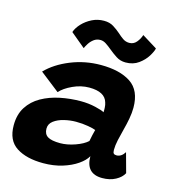

<svg xmlns="http://www.w3.org/2000/svg" viewBox="-112 -846 872 951"><g transform="rotate(15 324.0 -371.0)"><path d="M195 8.5Q109 8.5 57.5 -24.8Q6 -58 6 -135.5Q6 -191 30.8 -229.5Q55.5 -268 97.2 -291.5Q139 -315 191.2 -325.8Q243.5 -336.5 298 -336.5Q336.5 -336.5 372.8 -328Q409 -319.5 419 -312.5Q420 -321 419.2 -336Q418.5 -351 414.5 -362Q400.5 -412.5 320 -412.5Q277.5 -412.5 236 -393.2Q194.5 -374 173.5 -350L73 -428.5Q119 -476 192.5 -505.8Q266 -535.5 346.5 -535.5Q444.5 -535.5 500.5 -498.2Q556.5 -461 556.5 -372.5Q556.5 -346 551 -315.8Q545.5 -285.5 537.5 -256Q529.5 -226 523.2 -197.2Q517 -168.5 517 -146Q517 -132 521.8 -127.5Q526.5 -123 536 -123Q561 -123 578 -150.5L605.5 -50Q593.5 -27 564.5 -11.5Q535.5 4 496.5 4Q412.5 4 412.5 -85.5Q400 -62.5 368.8 -40.8Q337.5 -19 292.8 -5.2Q248 8.5 195 8.5ZM251 -109Q286.5 -109 327 -123.2Q367.5 -137.5 388.5 -157Q391.5 -172.5 395 -188.8Q398.5 -205 402 -217Q392 -221.5 362.8 -226.8Q333.5 -232 300 -232Q270 -232 239.2 -224.5Q208.5 -217 187.8 -201.5Q167 -186 167 -161.5Q167 -133.5 186.8 -121.2Q206.5 -109 251 -109ZM167 -656.5Q175 -679.5 195.2 -701Q215.5 -722.5 243.8 -736.8Q272 -751 305 -751Q334 -751 354.2 -738.2Q374.5 -725.5 391.5 -710.5Q405.5 -697.5 420 -687.5Q434.5 -677.5 453 -677.5Q475 -677.5 489.5 -694.8Q504 -712 510.5 -733L588 -685Q585 -669.5 569.5 -644.2Q554 -619 526.5 -599Q499 -579 460 -579Q433 -579 411.5 -593Q390 -607 371.5 -622.5Q356 -635.5 341.5 -645Q327 -654.5 312.5 -654.5Q293 -654.5 278.8 -643.8Q264.5 -633 255.5 -618.8Q246.5 -604.5 242 -594Z"/></g></svg>

Font: Grandstander
Style: Bold Italic
Weight: 700
Italic angle: -15°
Designer: Tyler Finck
Foundry: Etcetera Type Co
Version: Version 1.200; ttfautohint (v1.8.3)